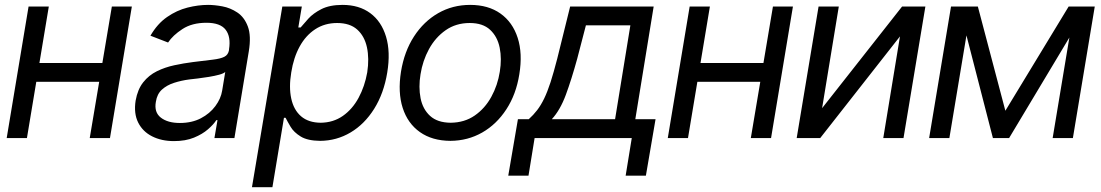

<svg xmlns="http://www.w3.org/2000/svg" viewBox="-20 -573 4572 797"><path d="M423.8 -311.5 411.1 -233.4H110.4L123 -311.5ZM182.6 -545.9 91.8 0H7.8L98.6 -545.9ZM527.3 -545.9 436.5 0H352.5L444.3 -545.9Z M702.1 12.7Q650.4 12.7 611.3 -7.1Q572.3 -26.9 553.5 -64.5Q534.7 -102.1 543 -155.3Q551.3 -202.1 574.5 -231.4Q597.7 -260.7 631.3 -277.3Q665 -293.9 703.9 -302.2Q742.7 -310.5 781.2 -315.4Q832 -321.8 863.5 -325.4Q895 -329.1 911.1 -337.2Q927.2 -345.2 930.7 -365.2V-368.2Q939 -420.4 916.7 -449.5Q894.5 -478.5 836.9 -478.5Q777.3 -478.5 737.3 -452.4Q697.3 -426.3 677.7 -396.5L604.5 -424.8Q633.3 -474.6 673.6 -502.4Q713.9 -530.3 758.3 -541.5Q802.7 -552.7 843.8 -552.7Q870.1 -552.7 903.1 -546.6Q936 -540.5 965.1 -521.2Q994.1 -502 1008.8 -463.1Q1023.4 -424.3 1012.7 -359.4L953.1 0H870.1L882.8 -74.2H877.9Q866.7 -56.6 843.5 -36.4Q820.3 -16.1 785.2 -1.7Q750 12.7 702.1 12.7ZM726.6 -62.5Q776.4 -62.5 813.7 -82Q851.1 -101.6 874 -132.6Q897 -163.6 902.3 -197.3L915 -274.4Q908.7 -268.1 889.9 -262.9Q871.1 -257.8 847.4 -253.9Q823.7 -250 801.3 -247.3Q778.8 -244.6 765.6 -243.2Q732.4 -238.8 702.6 -229.2Q672.9 -219.7 652.3 -201.2Q631.8 -182.6 627 -150.4Q619.1 -106.9 647.7 -84.7Q676.3 -62.5 726.6 -62.5Z M1025.9 204.1 1151.9 -545.9H1232.9L1218.3 -459H1228Q1239.7 -473.1 1259.8 -495.4Q1279.8 -517.6 1314.2 -535.2Q1348.6 -552.7 1401.9 -552.7Q1470.7 -552.7 1517.1 -518.3Q1563.5 -483.9 1582.5 -420.7Q1601.6 -357.4 1587.4 -271.5Q1573.2 -185.1 1533.2 -121.3Q1493.2 -57.6 1435.3 -23.2Q1377.4 11.2 1309.1 11.7Q1256.8 11.2 1228.3 -6.3Q1199.7 -23.9 1186.3 -46.6Q1172.9 -69.3 1165.5 -84H1158.7L1110.8 204.1ZM1311 -63.5Q1363.3 -64 1403.1 -91.8Q1442.9 -119.6 1468.5 -167Q1494.1 -214.4 1504.4 -272.5Q1513.2 -330.1 1503.2 -376.5Q1493.2 -422.9 1462.9 -450.2Q1432.6 -477.5 1379.4 -477.5Q1328.1 -477.5 1288.6 -451.7Q1249 -425.8 1223.9 -379.9Q1198.7 -334 1189 -272.5Q1178.7 -210.9 1189 -163.8Q1199.2 -116.7 1229.7 -90.3Q1260.3 -64 1311 -63.5Z M1849.6 11.7Q1773.9 11.2 1723.1 -24.7Q1672.4 -60.5 1651.6 -125Q1630.9 -189.5 1644.5 -275.4Q1658.2 -359.4 1698.5 -421.6Q1738.8 -483.9 1798.8 -518.3Q1858.9 -552.7 1931.6 -552.7Q2006.8 -552.7 2057.4 -516.8Q2107.9 -481 2128.9 -416Q2149.9 -351.1 2135.7 -264.6Q2122.6 -181.6 2082 -119.4Q2041.5 -57.1 1981.7 -22.9Q1921.9 11.2 1849.6 11.7ZM1850.6 -63.5Q1908.2 -64 1950.7 -93.5Q1993.2 -123 2019.5 -171.1Q2045.9 -219.2 2054.7 -275.4Q2063.5 -329.1 2054.2 -375Q2044.9 -420.9 2014.6 -449.2Q1984.4 -477.5 1929.7 -477.5Q1872.6 -477.5 1829.8 -447.5Q1787.1 -417.5 1760.7 -369.1Q1734.4 -320.8 1725.6 -264.6Q1716.8 -211.4 1725.8 -165.5Q1734.9 -119.6 1765.4 -91.8Q1795.9 -64 1850.6 -63.5Z M2089.8 156.2 2129.9 -78.1H2174.8Q2194.3 -95.7 2209.7 -115.7Q2225.1 -135.7 2238.8 -163.8Q2252.4 -191.9 2265.4 -231.9Q2278.3 -272 2293 -329.1L2346.7 -545.9H2693.4L2617.2 -78.1H2701.2L2661.1 156.2H2577.1L2602.5 0H2199.2L2173.8 156.2ZM2270.5 -78.1H2533.2L2596.7 -467.8H2412.1L2376 -329.1Q2352.5 -243.7 2328.9 -179.7Q2305.2 -115.7 2270.5 -78.1Z M3168 -311.5 3155.3 -233.4H2854.5L2867.2 -311.5ZM2926.8 -545.9 2835.9 0H2752L2842.8 -545.9ZM3271.5 -545.9 3180.7 0H3096.7L3188.5 -545.9Z M3392.6 -124 3724.6 -545.9H3821.3L3730.5 0H3646.5L3715.8 -421.9L3384.8 0H3287.1L3377.9 -545.9H3461.9Z M4153.3 -113.3 4416 -545.9H4496.1L4168.9 0H4101.6L3960.9 -545.9H4039.1ZM4011.7 -545.9 3920.9 0H3836.9L3927.7 -545.9ZM4349.6 0 4440.4 -545.9H4524.4L4433.6 0Z"/></svg>

Font: Inter Tight
Style: Italic
Weight: 400
Italic angle: -9.39999°
Designer: Rasmus Andersson
Foundry: rsms
Version: Version 3.002